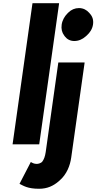

<svg xmlns="http://www.w3.org/2000/svg" viewBox="-20 -887 597 1189"><path d="M222 7 223 6 346 -866 345 -867H182L181 -866L58 6L59 7ZM263 55C259 82 252 101 241 115L239 117C230 124 218 128 207 128C191 128 178 121 171 116L101 251L102 252C125 263 150 282 222 282C273 282 310 264 342 237L351 229C393 192 414 139 421 89L504 -499L503 -500H342L341 -499ZM397 -803C380 -786 366 -762 362 -735C358 -708 364 -685 377 -668L382 -661C395 -644 415 -633 440 -633C467 -633 491 -644 510 -661L518 -668C537 -685 552 -708 556 -735C560 -762 553 -784 538 -801L532 -808C517 -825 496 -837 469 -837C444 -837 421 -827 404 -810Z"/></svg>

Font: Hussar Woodtype
Style: SeBdObl
Weight: 900
Foundry: Cannot Into Space Fonts
Version: Version 1.07